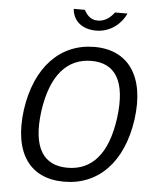

<svg xmlns="http://www.w3.org/2000/svg" viewBox="-61 -981 849 1042"><g transform="rotate(5 363.5 -459.5)"><path d="M591 -929H523C504 -904 476 -877 433 -877C388 -877 371 -909 358 -929H298C303 -865 351 -822 429 -822C509 -822 567 -875 591 -929ZM327 10C513 10 646 -124 679 -360C711 -597 613 -733 429 -733C243 -733 109 -596 76 -359C45 -123 140 10 327 10ZM339 -67C209 -67 145 -158 171 -359C199 -562 289 -656 419 -656C548 -656 611 -562 584 -359C557 -158 469 -67 339 -67Z"/></g></svg>

Font: United Sans
Style: Italic
Weight: 400
Italic angle: -8°
Designer: Pablo Impallari, Rodrigo Fuenzalida (Modified by Dan O. Williams)
Version: Version 1.000;PS 001.000;hotconv 1.0.88;makeotf.lib2.5.64775